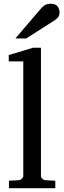

<svg xmlns="http://www.w3.org/2000/svg" viewBox="-20 -987 337 1007"><path d="M270 0H26.9V-39.1L80.1 -42Q86.9 -42.5 94.5 -49.6Q102.1 -56.6 102.1 -63V-665H25.9V-698.2L153.8 -736.8H194.8V-63Q194.8 -56.6 202.1 -49.6Q209.5 -42.5 215.8 -42L270 -39.1ZM292.5 -922.4Q292.5 -908.7 286.1 -898.9Q279.8 -889.2 269.5 -882.3L117.2 -785.2H60.5L193.4 -940.4Q204.6 -953.1 215.1 -960.2Q225.6 -967.3 246.6 -967.3Q272.5 -967.3 282.5 -952.6Q292.5 -938 292.5 -922.4Z"/></svg>

Font: Charis
Style: Regular
Weight: 400
Designer: Walt Agee, Miriam Martin, Annie Olsen, Victor Gaultney, Lorna Priest, Alan Ward, Bob Hallissy, Martin Hosken, Sharon Cor
Foundry: SIL Global
Version: Version 7.000